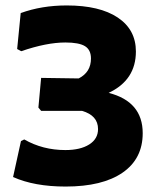

<svg xmlns="http://www.w3.org/2000/svg" viewBox="-20 -674 578 705"><path d="M221 11Q106 11 28 -24L57 -156L69 -162Q137 -123 220 -123Q275 -123 307.5 -143.5Q340 -164 340 -200Q340 -250 281 -267H131L121 -279L131 -388L269 -386Q314 -409 314 -459Q314 -491 292 -504.5Q270 -518 220 -518Q151 -518 58 -486L43 -494L56 -626Q133 -654 225 -654Q346 -654 412.5 -609.5Q479 -565 479 -485Q479 -380 379 -333Q504 -301 504 -185Q504 -91 430 -40Q356 11 221 11Z"/></svg>

Font: Alegreya Sans ExtraBold
Style: Regular
Weight: 800
Designer: Juan Pablo del Peral
Foundry: Huerta Tipografica
Version: Version 2.007